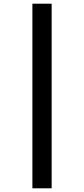

<svg xmlns="http://www.w3.org/2000/svg" viewBox="-20 -852 453 1037"><path d="M155 -832V165H259V-832Z"/></svg>

Font: Noto Sans Devanagari ExtraCondensed
Style: Bold
Weight: 700
Width: 2
Designer: Jelle Bosma - Monotype Design Team
Foundry: Monotype Imaging Inc.
Version: Version 2.004